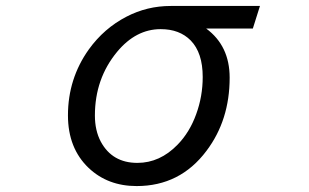

<svg xmlns="http://www.w3.org/2000/svg" viewBox="-20 -585 1040 647"><path d="M856 -564.9 832 -488.8H674.8Q753.9 -430.7 753.9 -323.2Q753.9 -180.2 675.8 -76.7Q586.9 42 440.4 42Q343.3 42 278.8 -19Q209 -85.4 209 -196.3Q209 -319.8 279.3 -418.5Q330.6 -489.7 406.2 -528.8Q475.6 -564.9 555.2 -564.9ZM521.5 -486.8Q438 -486.8 374.5 -410.2Q299.8 -319.8 299.8 -195.8Q299.8 -145 319.8 -107.4Q358.4 -36.1 442.9 -36.1Q519 -36.1 578.6 -97.7Q619.1 -139.2 641.1 -200.2Q663.1 -260.3 663.1 -325.7Q663.1 -407.2 622.6 -448.7Q585 -486.8 521.5 -486.8Z"/></svg>

Font: BIZ UDPGothic
Style: Regular
Weight: 400
Designer: TypeBank Co., Ltd.
Foundry: Morisawa Inc.
Version: Version 1.051